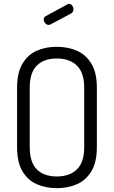

<svg xmlns="http://www.w3.org/2000/svg" viewBox="-20 -975 593 1001"><path d="M276 6Q218 6 171 -15Q124 -36 96.5 -83Q69 -130 69 -208V-518Q69 -595 96.5 -642Q124 -689 170.5 -710Q217 -731 276 -731Q335 -731 382 -710Q429 -689 457 -642Q485 -595 485 -518V-208Q485 -130 457 -83Q429 -36 382 -15Q335 6 276 6ZM276 -55Q343 -55 381 -92Q419 -129 419 -208V-518Q419 -596 381 -633Q343 -670 276 -670Q209 -670 172 -633Q135 -596 135 -518V-208Q135 -129 172 -92Q209 -55 276 -55ZM234 -845Q224 -845 216 -854Q208 -863 208 -873Q208 -886 219 -891L331 -952Q336 -955 339 -955Q350 -955 356.5 -946Q363 -937 363 -927Q363 -912 351 -905L244 -848Q242 -847 239 -846Q236 -845 234 -845Z"/></svg>

Font: Dosis ExtraLight
Style: Regular
Weight: 400
Version: Version 3.001; ttfautohint (v1.8.2)